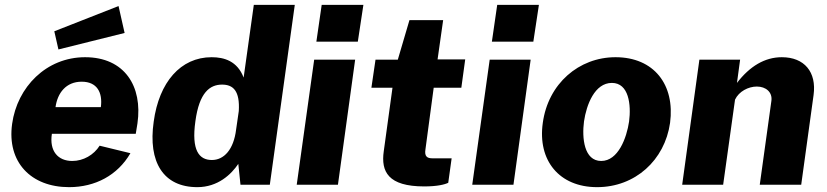

<svg xmlns="http://www.w3.org/2000/svg" viewBox="-20 -762 3413 792"><path d="M469 -737 204 -633 221 -558 494 -626ZM194 -210H540L547 -253C569 -406 494 -526 331 -526C171 -526 51 -403 30 -251C8 -93 108 10 265 10C373 10 465 -39 518 -130L391 -161C367 -123 324 -98 278 -98C219 -98 183 -139 194 -210ZM209 -320C217 -378 252 -425 317 -425C380 -425 404 -381 396 -320Z M794 10C879 10 934 -43 963 -86L972 0H1093L1196 -742H1027L985 -442C959 -510 905 -526 853 -526C725 -526 636 -423 614 -260C590 -93 654 10 794 10ZM854 -102C801 -102 769 -142 786 -262C802 -381 846 -413 896 -413C942 -413 970 -387 965 -304L954 -228C944 -145 904 -102 854 -102Z M1479 -742H1307L1285 -590H1456ZM1445 -516H1276L1204 0H1374Z M1883 -400 1899 -517H1785L1808 -679H1669L1621 -516H1529L1512 -400H1599L1563 -138C1551 -54 1581 7 1730 7C1784 7 1815 -1 1829 -8L1843 -109H1763C1743 -109 1730 -116 1735 -146L1769 -400Z M2203 -742H2031L2009 -590H2180ZM2169 -516H2000L1928 0H2098Z M2443 10C2600 10 2722 -101 2744 -255C2765 -412 2678 -526 2519 -526C2368 -526 2241 -417 2219 -255C2197 -100 2287 10 2443 10ZM2460 -98C2389 -98 2380 -193 2389 -261C2399 -330 2433 -420 2504 -420C2574 -420 2584 -330 2575 -261C2565 -193 2530 -98 2460 -98Z M2794 0H2963L3012 -351C3028 -385 3067 -405 3102 -405C3139 -405 3167 -382 3162 -346L3114 0H3285L3336 -370C3349 -465 3298 -526 3205 -526C3135 -526 3073 -489 3020 -420L3033 -516H2865Z"/></svg>

Font: United Sans ExtraBold
Style: Italic
Weight: 800
Italic angle: -8°
Designer: Pablo Impallari, Rodrigo Fuenzalida (Modified by Dan O. Williams)
Version: Version 1.000;PS 001.000;hotconv 1.0.88;makeotf.lib2.5.64775